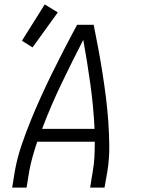

<svg xmlns="http://www.w3.org/2000/svg" viewBox="-20 -847 640 867"><path d="M35 0 47 -74Q57 -131 76 -187.5Q95 -244 117.5 -299.5Q140 -355 165 -410Q190 -465 216.5 -519Q243 -573 271 -627Q299 -681 328 -735H403Q414 -681 424 -627Q434 -573 442.5 -519Q451 -465 458 -410Q465 -355 469 -299Q473 -243 473.5 -186.5Q474 -130 465 -74L452 0H387L399 -74Q405 -107 406.5 -140.5Q408 -174 408 -207H148Q137 -174 127.5 -140.5Q118 -107 112 -74L100 0ZM170 -265H407Q402 -367 388 -467.5Q374 -568 356 -667Q305 -568 257 -468Q209 -368 170 -265ZM127 -633 79 -663 182 -827 241 -791Z"/></svg>

Font: Iosevka Curly Light Extended
Style: Italic
Weight: 300
Width: 7
Italic angle: -9°
Monospace: yes
Designer: Belleve Invis
Foundry: Belleve Invis
Version: Version 11.1.0; ttfautohint (v1.8.3)